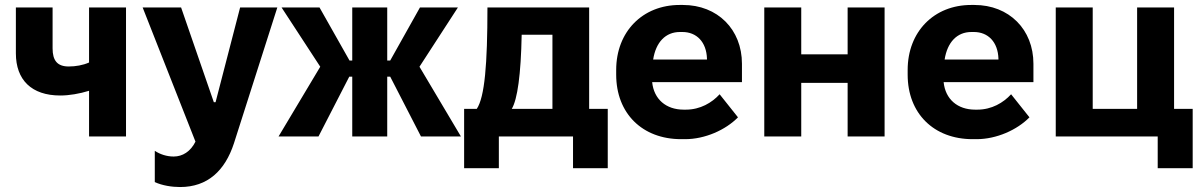

<svg xmlns="http://www.w3.org/2000/svg" viewBox="-20 -550 4846 774"><path d="M339 0H488V-520H339V-298C314 -287 285 -282 257 -282C211 -282 192 -306 192 -355V-520H44V-335C44 -228 107 -165 223 -165C259 -165 300 -172 339 -184Z M706 204C817 204 887 138 923 28L1098 -520H948L849 -138H842L710 -520H555L768 21C748 61 716 81 680 81C652 81 625 72 604 58V184C634 198 673 204 706 204Z M1400 0H1541V-241H1553L1677 0H1838L1671 -281L1826 -520H1673L1553 -306H1541V-520H1400V-306H1389L1268 -520H1115L1271 -281L1103 0H1264L1388 -241H1400Z M1851 128H1991V0H2290V128H2430V-111H2355V-520H1945C1945 -291 1934 -159 1902 -111H1851ZM2043 -111C2066 -149 2080 -250 2083 -410H2207V-111Z M2726 11H2742C2822 11 2905 -26 2955 -77L2881 -170C2850 -136 2803 -108 2745 -108H2736C2665 -108 2616 -150 2609 -219H2971V-293C2971 -431 2873 -530 2733 -530H2720C2570 -530 2464 -422 2464 -268V-249C2464 -93 2569 11 2726 11ZM2613 -310C2624 -380 2663 -421 2721 -421H2731C2788 -421 2828 -381 2830 -313V-310Z M3061 0H3210V-216H3397V0H3546V-520H3397V-331H3210V-520H3061Z M3901 11H3917C3997 11 4080 -26 4130 -77L4056 -170C4025 -136 3978 -108 3920 -108H3911C3840 -108 3791 -150 3784 -219H4146V-293C4146 -431 4048 -530 3908 -530H3895C3745 -530 3639 -422 3639 -268V-249C3639 -93 3744 11 3901 11ZM3788 -310C3799 -380 3838 -421 3896 -421H3906C3963 -421 4003 -381 4005 -313V-310Z M4647 128H4788V-111H4713V-520H4564V-111H4385V-520H4236V0H4647Z"/></svg>

Font: Fixel Text Bold
Style: Bold
Weight: 700
Width: 4
Designer: AlfaBravo + MacPaw
Foundry: Kyrylo Tkachov, Marchela Mozhyna, Serhii Makarenko, Maria Weinstein, Zakhar Kryvoshyya
Version: Version 1.211